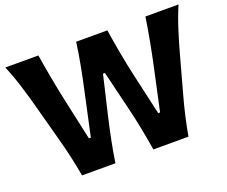

<svg xmlns="http://www.w3.org/2000/svg" viewBox="-126 -988 1405 1187"><g transform="rotate(-20 576.5 -394.5)"><path d="M225.1 0Q215.3 -58.6 200.2 -125.5Q185.1 -192.4 169.4 -249.5L103 -496.6Q85.4 -562 61.3 -640.6Q37.1 -719.2 7.3 -789.1H225.1Q236.8 -714.8 252 -632.6Q267.1 -550.3 283.2 -476.6L343.3 -200.7H356L416.5 -480Q432.6 -551.3 448.2 -633.8Q463.9 -716.3 473.6 -789.1H678.7Q689.9 -714.8 704.8 -634Q719.7 -553.2 736.3 -478.5L799.3 -200.7H811.5L872.1 -480.5Q887.7 -552.2 903.1 -634.3Q918.5 -716.3 929.2 -789.1H1147Q1116.7 -718.3 1092.3 -640.9Q1067.9 -563.5 1050.3 -498.5L981.9 -249.5Q965.3 -190.4 950.2 -123.5Q935.1 -56.6 925.3 0H694.3Q683.6 -68.4 668.7 -144.3Q653.8 -220.2 637.2 -287.6L574.7 -546.9H562L501 -287.6Q485.4 -220.2 470 -143.8Q454.6 -67.4 444.8 0Z"/></g></svg>

Font: Pinar DS1 Bold
Style: Regular
Weight: 700
Designer: Amin Abedi
Version: Version 3.000